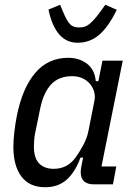

<svg xmlns="http://www.w3.org/2000/svg" viewBox="-20 -772 567 804"><path d="M374 0Q318 0 318 -51Q318 -59 319 -66.5Q320 -74 322 -82L328 -112H317Q294 -50 258.5 -19Q223 12 169 12Q103 12 69.5 -33Q36 -78 36 -157Q36 -185 40 -219Q44 -253 50 -284Q73 -402 127 -466Q181 -530 266 -530Q312 -530 344.5 -505Q377 -480 381 -432H392L409 -518H494L405 -75H467L453 0ZM205 -65Q262 -65 296 -112Q315 -138 330 -167Q345 -196 350 -222L376 -353Q379 -371 374 -388.5Q369 -406 357 -420.5Q345 -435 326 -444Q307 -453 282 -453Q227 -453 195 -419.5Q163 -386 149 -321L127 -214Q124 -199 123 -184Q122 -169 122 -158Q122 -110 144 -87.5Q166 -65 205 -65ZM305 -593Q258 -593 227.5 -628.5Q197 -664 183 -732L232 -752L242 -727Q251 -706 258.5 -692Q266 -678 273.5 -670.5Q281 -663 290.5 -660Q300 -657 312 -657Q324 -657 334 -660Q344 -663 354 -671Q364 -679 376 -692.5Q388 -706 403 -727L421 -752L469 -731Q434 -659 395 -626Q356 -593 305 -593Z"/></svg>

Font: IBM Plex Sans Condensed Text
Style: Italic
Weight: 450
Width: 3
Italic angle: -11°
Designer: Mike Abbink, Paul van der Laan, Pieter van Rosmalen
Foundry: Bold Monday
Version: Version 1.1